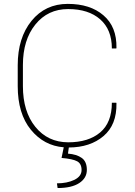

<svg xmlns="http://www.w3.org/2000/svg" viewBox="-20 -741 688 978"><path d="M422.4 124.5Q422.4 166 383.8 191.4Q345.2 216.8 273.4 216.8L270 192.9Q321.3 192.9 358.4 175.3Q395.5 157.2 395.5 125Q395.5 92.8 373 80.6Q350.6 68.4 293.5 63.5L304.7 9.3Q204.1 1.5 137.2 -80.1Q70.3 -162.1 70.3 -302.2V-408.7Q70.3 -548.3 140.6 -634.8Q210.9 -721.2 325.2 -721.2Q439.5 -721.2 506.8 -663.1Q575.2 -605 573.2 -497.1L572.3 -494.1H549.8Q549.8 -590.3 490.2 -642.6Q430.7 -694.8 327.1 -694.8Q223.6 -694.8 160.2 -616.2Q96.7 -537.6 96.7 -409.7V-302.2Q96.7 -172.9 160.2 -94.7Q223.6 -16.6 327.1 -16.1Q430.7 -16.1 490.2 -66.4Q549.8 -116.7 549.8 -217.8H572.3L573.2 -214.8Q575.2 -105.5 507.3 -47.9Q439.5 9.8 330.6 10.3L326.2 41.5Q370.6 44.9 396.5 63.5Q422.4 82 422.4 124.5Z"/></svg>

Font: Roboto-Thin
Style: Regular
Weight: 250
Designer: Google
Version: Version 1.100141; 2013; ttfautohint (v0.94.14-c901) -l 8 -r 